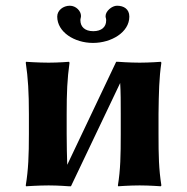

<svg xmlns="http://www.w3.org/2000/svg" viewBox="-20 -648 654 671"><path d="M221 3H228L400 -358C402 -326 402 -291 402 -250V-179C402 -105 401 -54 392 0L393 3C393 3 433 0 468 0C502 0 542 3 542 3L544 0C535 -57 534 -104 534 -179V-250C535 -325 536 -375 544 -429L542 -432C542 -432 502 -429 468 -429C433 -429 393 -432 393 -432H386L215 -72C214 -104 213 -137 213 -180V-249C213 -325 215 -372 223 -429L221 -432C221 -432 184 -429 150 -429C115 -429 71 -432 71 -432L70 -429C78 -376 81 -325 81 -249V-180C81 -105 79 -54 70 0L71 3C71 3 115 0 150 0C184 0 221 3 221 3ZM432 -590C432 -616 413 -628 389 -628C371 -628 349 -609 349 -592C349 -589 349 -587 350 -585C351 -582 351 -579 351 -576C351 -554 335 -539 306 -539C276 -539 261 -555 261 -577C261 -579 261 -582 262 -585C263 -588 263 -590 263 -593C263 -609 246 -628 224 -628C201 -628 180 -612 180 -590C180 -536 240 -498 305 -498C369 -498 432 -535 432 -590Z"/></svg>

Font: Libertinus Sans
Style: Bold
Weight: 700
Designer: Philipp H. Poll, Khaled Hosny
Foundry: Caleb Maclennan
Version: Version 7.050;RELEASE